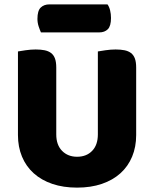

<svg xmlns="http://www.w3.org/2000/svg" viewBox="-20 -841 704 877"><path d="M602 -224Q602 -170 583.5 -125.5Q565 -81 530 -49.5Q495 -18 445 -1Q395 16 332 16Q269 16 219 -1Q169 -18 134 -49.5Q99 -81 80.5 -125.5Q62 -170 62 -224V-606Q73 -608 97 -611.5Q121 -615 143 -615Q166 -615 183.5 -611.5Q201 -608 213 -599Q225 -590 231 -574Q237 -558 237 -532V-227Q237 -179 263.5 -152Q290 -125 332 -125Q375 -125 401 -152Q427 -179 427 -227V-606Q438 -608 462 -611.5Q486 -615 508 -615Q531 -615 548.5 -611.5Q566 -608 578 -599Q590 -590 596 -574Q602 -558 602 -532ZM167 -693Q162 -704 156.5 -720.5Q151 -737 151 -755Q151 -792 166 -806.5Q181 -821 206 -821H471Q479 -810 483 -793.5Q487 -777 487 -759Q487 -722 472.5 -707.5Q458 -693 433 -693Z"/></svg>

Font: Baloo
Style: Regular
Weight: 400
Designer: Sarang Kulkarni and Ek Type
Foundry: Ek Type
Version: Version 1.100;PS 1.000;hotconv 1.0.88;makeotf.lib2.5.647800;